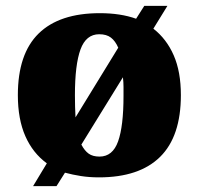

<svg xmlns="http://www.w3.org/2000/svg" viewBox="-20 -596 680 656"><path d="M140 -38Q92 -73 66.5 -131Q41 -189 41 -271Q41 -412 112 -481.5Q183 -551 321 -551Q392 -551 445 -532L473 -576H552L504 -498Q549 -463 573.5 -407Q598 -351 598 -271Q598 -130 527 -60Q456 10 318 10Q285 10 256.5 5.5Q228 1 202 -6L173 40H93ZM384 -433Q374 -456 359 -467.5Q344 -479 319 -479Q274 -479 255 -427Q236 -375 236 -271Q236 -251 236.5 -231.5Q237 -212 238 -195ZM320 -61Q365 -61 383.5 -113Q402 -165 402 -268Q402 -283 402 -299Q402 -315 400 -332L258 -102Q269 -81 283 -71Q297 -61 320 -61Z"/></svg>

Font: Noto Serif Sinhala Black
Style: Regular
Weight: 900
Designer: Jelle Bosma - Monotype Design Team
Foundry: Monotype Imaging Inc.
Version: Version 2.007; ttfautohint (v1.8.4.7-5d5b)